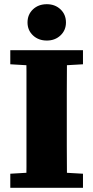

<svg xmlns="http://www.w3.org/2000/svg" viewBox="-20 -894 445 914"><path d="M29 0V-67L166 -75H236L375 -67V0ZM105 0Q106 -50 106 -99.5Q106 -149 106 -199Q106 -249 106 -299V-356Q106 -406 106 -455.5Q106 -505 106 -555Q106 -605 105 -655H299Q299 -606 298.5 -556Q298 -506 298 -456.5Q298 -407 298 -356V-299Q298 -250 298 -199.5Q298 -149 298.5 -99.5Q299 -50 299 0ZM29 -588V-655H375V-588L236 -580H166ZM203 -701Q163 -701 137 -725.5Q111 -750 111 -787Q111 -825 137 -849.5Q163 -874 203 -874Q242 -874 268 -849.5Q294 -825 294 -787Q294 -750 268 -725.5Q242 -701 203 -701Z"/></svg>

Font: Source Serif 4 ExtraBold
Style: Regular
Weight: 800
Designer: Frank Grießhammer
Foundry: Adobe Systems Incorporated
Version: Version 4.004;hotconv 1.0.116;makeotfexe 2.5.65601